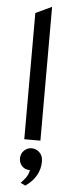

<svg xmlns="http://www.w3.org/2000/svg" viewBox="-63 -753 389 1032"><g transform="rotate(5 131.0 -237.0)"><path d="M88 0V-681L175 -722V0ZM115 248 89 235Q98 226.5 113 207.5Q128 188.5 133 163Q106 163 90 146Q74 129 74 105Q74 78 91.8 61.5Q109.5 45 132 45Q156 45 174.5 62.5Q193 80 193 111Q193 151.5 173.5 186.2Q154 221 115 248Z"/></g></svg>

Font: Overpass
Style: Regular
Weight: 400
Designer: Delve Withrington, Dave Bailey, Thomas Jockin
Foundry: Delve Fonts LLC
Version: Version 4.000